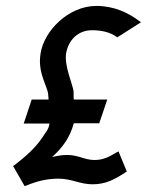

<svg xmlns="http://www.w3.org/2000/svg" viewBox="-20 -610 496 648"><path d="M24 -50 63 18 67 17C103 2 137 -7 177 -7C223 -7 249 12 293 12C337 12 368 -5 403 -28L408 -31L380 -99L374 -96C349 -81 329 -70 299 -70C265 -70 245 -87 207 -87C189 -87 173 -84 156 -80C188 -109 216 -144 229 -194H315L342 -274H229C228 -283 229 -294 228 -304C224 -328 197 -388 203 -429C211 -477 245 -508 291 -508C326 -508 353 -500 373 -486L376 -484L456 -535L450 -539C413 -567 365 -590 305 -590C212 -590 129 -507 117 -430C108 -373 129 -340 141 -301C143 -292 143 -284 144 -274H87L60 -193H147C144 -172 134 -164 125 -149C101 -112 67 -82 28 -52Z"/></svg>

Font: Charger Sport
Style: SeBdNrwObl
Weight: 600
Designer: Jasper
Foundry: Cannot Into Space Fonts
Version: Version 1.1